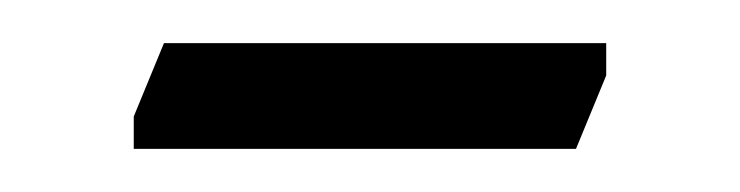

<svg xmlns="http://www.w3.org/2000/svg" viewBox="-20 -302 343 89"><path d="M42 -233V-248L56 -282H261V-267L247 -233Z"/></svg>

Font: Ancizar Serif Light
Style: Regular
Weight: 400
Version: Version 8.100